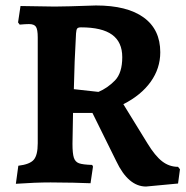

<svg xmlns="http://www.w3.org/2000/svg" viewBox="-20 -666 681 702"><path d="M405 -77 318 -253H247L245 -140Q245 -105 250 -89.5Q255 -74 269 -69Q283 -64 317 -63L320 -57L311 4Q293 3 248 2Q203 1 165 1Q109 1 38 6L47 -60Q89 -65 103.5 -82Q118 -99 118 -142V-529Q118 -558 111.5 -568Q105 -578 86 -578Q74 -578 52 -576L46 -584L55 -644L180 -642Q218 -642 331 -646Q445 -646 505.5 -602Q566 -558 566 -475Q566 -416 531 -367Q496 -318 431 -285L519 -142Q547 -96 573 -76Q599 -56 631 -56L638 -47L631 5L514 16Q449 16 405 -77ZM427 -457Q427 -512 390 -539Q353 -566 276 -566Q266 -566 262.5 -562Q259 -558 258 -544Q252 -441 250 -340L340 -330Q373 -344 400 -371.5Q427 -399 427 -457Z"/></svg>

Font: Alegreya
Style: Bold
Weight: 700
Designer: Juan Pablo del Peral
Foundry: Huerta Tipografica
Version: Version 2.008; ttfautohint (v1.8)